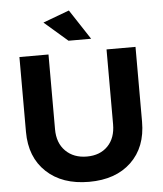

<svg xmlns="http://www.w3.org/2000/svg" viewBox="-61 -981 882 1041"><g transform="rotate(-5 380.0 -460.5)"><path d="M64 -293V-700.2H222.2V-293Q222.2 -218.3 266.1 -174.6Q310.1 -130.9 381.8 -130.9Q453.1 -130.9 495.6 -174.3Q538.1 -217.8 538.1 -293V-700.2H695.8V-293Q695.8 -154.3 611.3 -73.7Q526.9 6.8 381.8 6.8Q235.8 6.8 149.9 -74Q64 -154.8 64 -293ZM210 -875 353 -928.2 460 -765.1H336.9Z"/></g></svg>

Font: Montserrat Semi Bold
Style: Regular
Weight: 600
Designer: Julieta Ulanovsky
Foundry: Julieta Ulanovsky
Version: Version 3.001;PS 003.001;hotconv 1.0.70;makeotf.lib2.5.58329